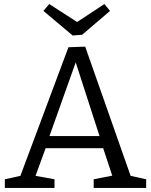

<svg xmlns="http://www.w3.org/2000/svg" viewBox="-20 -931 749 951"><path d="M250 -43V0H4V-43L81 -60L319 -697L402 -700L627 -60L704 -43V0H444V-43L536 -61L491 -197H206L156 -60ZM225 -257H473L355 -622ZM497 -911 525 -877 387 -759 340 -755 195 -877 224 -911 362 -822Z"/></svg>

Font: Bitter
Style: Regular
Weight: 400
Designer: Sol Matas, and Bitter project Authors
Foundry: Sol Matas
Version: Version 2.001